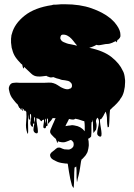

<svg xmlns="http://www.w3.org/2000/svg" viewBox="-20 -550 630 904"><path d="M543 -78Q537 -71 531 -64Q525 -57 517 -50Q515 -49 512 -46L500 -34Q499 -34 499 -33.5Q499 -33 498 -33Q496 -14 495.5 6Q495 26 493 46Q493 47 490.5 48.5Q488 50 487 49Q484 32 484 22Q484 12 483.5 2.5Q483 -7 478 -24Q476 -22 476 -22Q474 -18 474 -18Q473 -17 471 -13L468 -7Q468 -6 467.5 -5.5Q467 -5 467 -5L462 3Q461 4 459 7Q457 10 456 11H454Q453 12 451 12Q450 22 452.5 37Q455 52 457 66Q459 80 457.5 88Q456 96 447 92Q437 87 437.5 76.5Q438 66 441.5 52.5Q445 39 446 26Q447 13 439 4Q429 15 433 28Q437 41 432 61L424 71Q423 72 421.5 74.5Q420 77 420 76Q418 60 418 44.5Q418 29 416 13Q415 17 415 20.5Q415 24 411 26Q410 43 410.5 59.5Q411 76 409 93Q408 94 407 95Q406 96 405 97Q399 103 395 103Q398 115 398 129V136Q397 143 396 149.5Q395 156 393 162Q392 167 389 171.5Q386 176 384 180Q386 178 382.5 182Q379 186 380 185Q378 188 370 196L369 197Q367 198 364 201Q361 210 360 220Q359 230 357 240Q356 249 354 258Q352 267 350 276Q349 280 348 283.5Q347 287 346 291Q345 295 344 302Q343 309 342 305Q340 288 340.5 270Q341 252 339 234Q339 233 335 237Q334 238 332.5 238Q331 238 331 239Q329 261 329 286Q329 311 327 334Q327 335 325.5 333.5Q324 332 323 331Q322 329 321 327Q320 325 319 324Q317 317 315 308.5Q313 300 311 293Q307 275 304.5 257.5Q302 240 299 221Q297 220 294 220H289Q280 219 271 217.5Q262 216 253 213Q243 209 230.5 202Q218 195 216 183V178Q216 177 216.5 176.5Q217 176 217 175Q219 171 221 169L227 164Q228 163 230 161.5Q232 160 236 157Q243 150 250 146Q251 145 255 145Q260 144 265 146Q270 148 274 150L283 153Q287 153 291 153.5Q295 154 299 154H305Q307 153 308.5 153Q310 153 311 152Q321 148 326 138Q327 135 327 130Q327 127 326.5 124.5Q326 122 325 119Q325 119 323 117Q320 112 314 109Q312 109 308.5 110.5Q305 112 303 113Q297 115 291 117.5Q285 120 278 120Q274 120 269.5 119.5Q265 119 257 117Q255 114 254 115Q252 116 252 119Q252 122 250 122Q248 122 248 119Q248 116 247 115L243 104Q240 102 234 96Q228 90 222 83.5Q216 77 216 70Q216 64 219 58Q219 58 219.5 57.5Q220 57 220 56L223 49Q226 42 228.5 36Q231 30 234 24L240 10Q240 10 240.5 9.5Q241 9 242 7Q244 7 238.5 6.5Q233 6 230 6H228Q228 6 222 15Q221 17 219 19Q217 21 215 23Q214 24 213 25.5Q212 27 211 28Q210 29 208.5 31.5Q207 34 207 33Q205 27 206 15.5Q207 4 203 9Q200 13 201.5 21Q203 29 204 36Q205 43 199 44Q197 44 197 43Q197 54 191 54Q184 54 184 47Q184 40 186 30Q188 20 187 13Q186 14 184 14Q182 14 180 15Q179 16 178 18Q177 20 175 21Q174 21 171 18L164 10Q162 9 160 9Q158 9 156 8Q155 8 153.5 6.5Q152 5 152 7Q151 18 154.5 36.5Q158 55 158.5 68Q159 81 148 77Q137 72 137.5 59.5Q138 47 142 31.5Q146 16 145 4Q144 2 141 2Q140 11 142 23Q144 35 137 32Q136 32 136 31.5Q136 31 135 31Q137 52 130 46Q120 37 124 20.5Q128 4 126 -10Q126 -11 124.5 -13Q123 -15 122 -13Q120 -7 122 5.5Q124 18 119 13Q114 9 115 2Q116 -5 116 -12L113 2Q112 11 112 26.5Q112 42 112.5 56Q113 70 112 77Q111 84 108 75Q100 52 103 25.5Q106 -1 104 -23Q99 -28 97 -31Q95 -27 94 -28Q92 -30 92 -33.5Q92 -37 90 -37Q88 -36 88.5 -31.5Q89 -27 87 -28Q84 -30 85 -34.5Q86 -39 84 -41Q82 -42 82 -38Q82 -34 80 -32Q80 -31 77 -36L74 -41Q71 -41 70 -44Q65 -54 62 -60Q61 -60 61 -60.5Q61 -61 60 -61Q58 -63 55 -66Q52 -69 50 -72Q49 -74 46.5 -76.5Q44 -79 42 -82Q33 -93 29 -103Q25 -113 23 -124Q20 -134 23 -142L26 -149Q27 -151 30 -154Q36 -160 46 -160Q48 -160 50.5 -160.5Q53 -161 56 -161Q61 -161 66.5 -160.5Q72 -160 76 -160H184Q196 -160 209 -161Q222 -162 233 -158Q234 -158 234.5 -157.5Q235 -157 235 -157Q237 -157 241 -155Q246 -153 250 -150Q254 -147 258 -145Q266 -139 274 -136Q280 -133 287.5 -131Q295 -129 302 -130Q303 -131 304.5 -131Q306 -131 307 -132Q309 -132 311 -133Q313 -134 314 -135Q319 -140 318.5 -142Q318 -144 319 -147Q319 -152 318 -154Q316 -159 312 -162Q308 -167 301 -169Q294 -171 286 -172Q284 -172 282 -172.5Q280 -173 278 -173Q273 -173 267 -175L259 -178L247 -181L231 -187Q227 -186 223 -185.5Q219 -185 215 -186Q211 -187 208 -188.5Q205 -190 201 -191Q199 -193 199 -193Q189 -192 178.5 -190.5Q168 -189 157 -190Q140 -191 127.5 -203Q115 -215 100 -229L97 -232Q94 -235 94 -235Q93 -234 92.5 -230.5Q92 -227 89 -228Q89 -229 88.5 -230Q88 -231 88 -232Q87 -234 87 -236Q87 -238 86 -239Q86 -243 85 -245Q84 -245 84 -245.5Q84 -246 84 -246Q84 -246 84 -246.5Q84 -247 83 -247Q81 -249 79 -250Q79 -251 78.5 -251Q78 -251 78 -251Q72 -257 70 -260Q67 -263 64 -266.5Q61 -270 58 -274Q46 -289 40 -308Q39 -313 37.5 -317Q36 -321 35 -325L32 -349V-359Q32 -364 32 -368Q32 -372 33 -376Q33 -384 36 -391Q48 -438 95.5 -476Q143 -514 225 -526Q229 -528 233.5 -528Q238 -528 242 -528Q246 -528 249 -528.5Q252 -529 256 -529Q259 -529 262.5 -529.5Q266 -530 269 -530H285Q357 -530 411 -511Q465 -492 498 -465Q500 -464 502 -462Q504 -460 506 -458Q520 -446 530 -431Q534 -425 537.5 -419Q541 -413 543 -407Q545 -402 546 -396.5Q547 -391 547 -386Q547 -383 547 -380Q547 -377 545 -374Q545 -373 544.5 -372.5Q544 -372 544 -372Q543 -371 541 -368Q539 -365 536 -363Q535 -363 534.5 -362.5Q534 -362 533 -362Q533 -361 532.5 -360.5Q532 -360 532 -358Q531 -356 531 -354.5Q531 -353 529 -351Q528 -350 527.5 -353Q527 -356 525 -356L517 -353Q511 -349 501 -346Q493 -343 485 -343Q477 -343 469 -341Q461 -340 453 -338Q445 -336 437 -338Q436 -338 435.5 -338.5Q435 -339 434 -339Q426 -334 418 -331Q409 -327 400 -325Q468 -311 505.5 -281Q543 -251 558 -217Q566 -204 568 -180Q569 -176 569 -172Q569 -168 569 -163Q569 -141 563.5 -119.5Q558 -98 547 -85Q546 -83 545 -81.5Q544 -80 543 -78ZM338 -336Q340 -336 341 -335.5Q342 -335 343 -335Q341 -338 338.5 -341Q336 -344 334 -346Q326 -357 317 -367Q308 -377 296 -383Q290 -386 281.5 -387Q273 -388 268 -384L265 -378Q264 -376 264 -368Q267 -361 272 -356Q274 -355 276 -354Q278 -353 279 -352Q283 -350 286.5 -349Q290 -348 294 -346Q296 -345 297.5 -345Q299 -345 300 -344Q307 -343 315.5 -341Q324 -339 334 -337Q335 -336 338 -336ZM194 32Q195 23 196.5 14Q198 5 195 10Q192 14 192.5 19.5Q193 25 194 32ZM332 41Q361 45 379 68Q379 57 379 45Q379 33 377 21Q377 20 373 20Q370 19 367 18Q364 17 361 16Q355 14 348.5 12Q342 10 335 9Q329 13 325 13Q321 13 317 12.5Q313 12 309 11Q308 11 308 10.5Q308 10 305 10L296 28Q297 27 294 31L289 42Q289 42 288.5 42.5Q288 43 287 45Q289 43 291.5 43Q294 43 294 43Q298 42 301.5 41.5Q305 41 309 41Q313 40 317.5 39.5Q322 39 326 40Q328 40 329.5 40.5Q331 41 332 41Z"/></svg>

Font: Rubik Wet Paint
Style: Regular
Weight: 400
Designer: Hubert and Fischer, NaN
Foundry: Hubert and Fischer, NaN
Version: Version 2.200